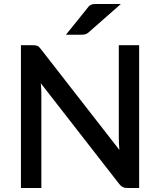

<svg xmlns="http://www.w3.org/2000/svg" viewBox="-20 -948 808 968"><path d="M681.5 -720V0H622Q608.5 0 599 -4.8Q589.5 -9.5 581 -20.5L185.5 -528.5Q187 -514 187.8 -499.8Q188.5 -485.5 188.5 -473.5V0H85.5V-720H146.5Q154 -720 159.2 -719.2Q164.5 -718.5 169 -716.5Q173.5 -714.5 177.5 -710.5Q181.5 -706.5 186 -700.5L582 -192Q580.5 -207.5 579.8 -222.5Q579 -237.5 579 -250.5V-720ZM589.5 -928 427 -785Q418 -777 410 -775Q402 -773 390 -773H312.5L422.5 -909.5Q427 -916 431.5 -919.5Q436 -923 441.5 -925Q447 -927 453.8 -927.5Q460.5 -928 469.5 -928Z"/></svg>

Font: Lato SemiBold
Style: Regular
Weight: 600
Designer: Lukasz Dziedzic with Adam Twardoch and Botio Nikoltchev
Foundry: tyPoland Lukasz Dziedzic
Version: Version 2.015; 2015-08-06; http://www.latofonts.com/